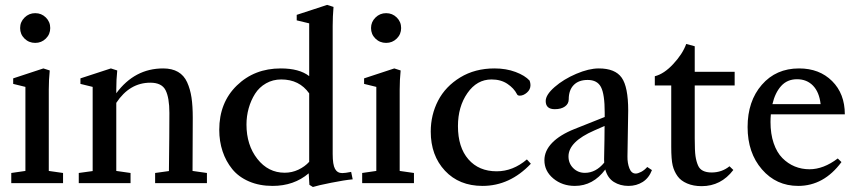

<svg xmlns="http://www.w3.org/2000/svg" viewBox="-20 -746 3467 782"><path d="M123.5 -571.3Q97.7 -571.3 79.8 -588.9Q62 -606.4 62 -631.8Q62 -656.7 80.1 -674.6Q98.1 -692.4 123.5 -692.4Q148.9 -692.4 166.7 -674.8Q184.6 -657.2 184.6 -631.8Q184.6 -606.4 166.7 -588.9Q148.9 -571.3 123.5 -571.3ZM25.9 0V-41.5L83.5 -49.8V-392.1L33.7 -404.3V-426.8L156.7 -467.3L182.6 -459Q178.7 -421.4 178.7 -380.9V-49.8L236.8 -41.5V0Z M300.8 0V-41.5L357.4 -49.3V-392.1L307.6 -404.3V-426.8L431.6 -467.3L457.5 -459Q453.6 -421.4 453.6 -380.9V-366.2Q528.3 -467.3 644.5 -467.3Q680.7 -467.3 705.1 -453.1Q729.5 -439 742.2 -410.9Q754.9 -382.8 760 -348.6Q765.1 -314.5 765.1 -266.6Q765.1 -121.1 764.2 -49.8L822.8 -41.5V0H611.8V-41.5L668 -49.3Q669.9 -204.6 669.9 -286.1Q669.9 -348.1 654.3 -378.7Q638.7 -409.2 592.3 -409.2Q507.8 -409.2 453.6 -327.1V-49.8L511.7 -41.5V0Z M1254.4 15.6 1240.2 6.8 1237.3 -40Q1177.2 11.2 1090.3 11.2Q1036.6 11.2 994.1 -7.1Q951.7 -25.4 925.8 -57.4Q899.9 -89.4 886.5 -129.9Q873 -170.4 873 -217.3Q873 -328.1 944.6 -397.7Q1016.1 -467.3 1123.5 -467.3Q1199.2 -467.3 1239.3 -436V-650.9L1188.5 -663.1V-685.5L1312.5 -726.1L1338.4 -717.8Q1335 -678.7 1335 -640.6V-118.7Q1335 -75.2 1344.5 -58.1Q1354 -41 1374 -41Q1385.7 -41 1410.2 -45.9L1416.5 -15.6Q1384.3 -12.7 1329.1 -1.7Q1273.9 9.3 1254.4 15.6ZM1139.6 -42.5Q1168.9 -42.5 1195.3 -54.9Q1221.7 -67.4 1239.3 -86.9V-365.7Q1199.2 -422.4 1125.5 -422.4Q1091.3 -422.4 1063.5 -406.5Q1035.6 -390.6 1018.8 -364Q1002 -337.4 992.9 -305.2Q983.9 -272.9 983.9 -238.8Q983.9 -155.3 1028.1 -98.9Q1072.3 -42.5 1139.6 -42.5Z M1552.7 -571.3Q1526.9 -571.3 1509 -588.9Q1491.2 -606.4 1491.2 -631.8Q1491.2 -656.7 1509.3 -674.6Q1527.3 -692.4 1552.7 -692.4Q1578.1 -692.4 1595.9 -674.8Q1613.8 -657.2 1613.8 -631.8Q1613.8 -606.4 1595.9 -588.9Q1578.1 -571.3 1552.7 -571.3ZM1455.1 0V-41.5L1512.7 -49.8V-392.1L1462.9 -404.3V-426.8L1585.9 -467.3L1611.8 -459Q1607.9 -421.4 1607.9 -380.9V-49.8L1666 -41.5V0Z M1945.3 11.2Q1850.1 11.2 1792.2 -50.8Q1734.4 -112.8 1734.4 -210Q1734.4 -278.3 1764.4 -336.2Q1794.4 -394 1854.5 -430.7Q1914.6 -467.3 1994.1 -467.3Q2041.5 -467.3 2079.8 -452.9Q2118.2 -438.5 2137.2 -417.5Q2140.6 -407.2 2140.6 -399.4Q2140.6 -381.3 2126.2 -368.9Q2111.8 -356.4 2097.2 -356.4Q2087.9 -356.4 2085.4 -362.8Q2073.2 -386.7 2046.6 -404.5Q2020 -422.4 1981.9 -422.4Q1922.4 -422.4 1883.8 -366.9Q1845.2 -311.5 1845.2 -232.4Q1845.2 -146 1887.7 -97.2Q1930.2 -48.3 2002.9 -48.3Q2069.3 -48.3 2126 -96.7L2142.1 -79.1Q2056.6 11.2 1945.3 11.2Z M2321.3 11.2Q2270 11.2 2233.6 -19Q2197.3 -49.3 2197.3 -93.3Q2197.3 -131.8 2228.8 -164.3Q2260.3 -196.8 2320.3 -220.7L2442.9 -269.5V-287.6Q2442.9 -362.3 2427.7 -391.4Q2412.6 -420.4 2373.5 -420.4Q2336.9 -420.4 2316.7 -399.7Q2296.4 -378.9 2296.4 -341.8Q2296.4 -323.2 2281 -312.3Q2265.6 -301.3 2239.7 -301.3Q2202.6 -301.3 2202.6 -334.5Q2202.6 -359.9 2239 -391.6Q2275.4 -423.3 2326.9 -445.3Q2378.4 -467.3 2418.9 -467.3Q2485.4 -467.3 2512 -429.7Q2538.6 -392.1 2538.6 -295.9Q2538.6 -294.9 2535.6 -108.9Q2535.2 -81.5 2543.5 -60.3Q2551.8 -39.1 2569.3 -39.1Q2578.1 -39.1 2591.6 -46.1Q2605 -53.2 2616.2 -65.9L2635.3 -53.2Q2623 -21 2597.7 -4.9Q2572.3 11.2 2539.6 11.2Q2505.9 11.2 2480.2 -4.9Q2454.6 -21 2445.3 -55.7Q2395.5 11.2 2321.3 11.2ZM2295.4 -108.9Q2295.4 -80.6 2314.7 -61.3Q2334 -42 2362.3 -42Q2406.7 -42 2440.9 -83.5Q2440.9 -85.4 2440.7 -90.1Q2440.4 -94.7 2440.4 -97.2Q2442.4 -187 2442.4 -232.9L2400.9 -214.8Q2295.4 -168.9 2295.4 -108.9Z M2837.9 12.2Q2804.2 12.2 2778.6 1.2Q2752.9 -9.8 2739.7 -28.3Q2725.6 -47.9 2719.7 -72.3Q2713.9 -96.7 2713.9 -147.5V-397.9H2647V-435.5Q2684.6 -444.8 2722.4 -485.6Q2760.3 -526.4 2774.9 -566.9L2809.6 -557.6V-453.6H2972.2V-397.9H2809.6V-182.6Q2809.6 -131.8 2812.7 -110.1Q2815.9 -88.4 2823.2 -71.8Q2835.4 -43.5 2878.4 -43.5Q2919.9 -43.5 2951.2 -68.8L2966.8 -53.7Q2916.5 12.2 2837.9 12.2Z M3231 11.2Q3141.6 11.2 3083.3 -56.2Q3024.9 -123.5 3024.9 -228.5Q3024.9 -334 3082.8 -400.6Q3140.6 -467.3 3234.4 -467.3Q3317.4 -467.3 3369.1 -415.8Q3420.9 -364.3 3420.9 -280.3H3119.6Q3118.2 -264.6 3118.2 -249Q3118.2 -200.7 3131.1 -162.8Q3144 -125 3166.5 -102.3Q3189 -79.6 3217 -68.1Q3245.1 -56.6 3276.9 -56.6Q3334 -56.6 3392.1 -100.6L3407.2 -85.9Q3335.4 11.2 3231 11.2ZM3226.1 -423.3Q3186.5 -423.3 3161.6 -395.8Q3136.7 -368.2 3126 -321.8H3322.3Q3316.9 -370.6 3291.5 -397Q3266.1 -423.3 3226.1 -423.3Z"/></svg>

Font: Elstob 6pt Medium
Style: Regular
Weight: 500
Designer: Peter S. Baker
Version: Version 1.015